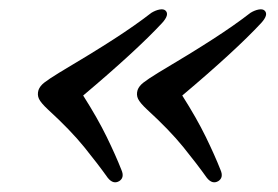

<svg xmlns="http://www.w3.org/2000/svg" viewBox="-20 -445 584 404"><path d="M61 -255.5Q64 -264 73.2 -271.2Q82.5 -278.5 104.5 -292Q174.5 -333.5 219.8 -362.8Q265 -392 298.5 -418Q307.5 -423.5 316 -425Q324.5 -426.5 328.5 -422.5Q337 -414 321 -396.5Q266.5 -338 155 -244Q185.5 -196 204.5 -157Q223.5 -118 235.5 -87.5Q242.5 -71.5 231 -64Q218.5 -56.5 207 -70.5Q186 -100 157 -135.8Q128 -171.5 81 -214.5Q66 -228.5 62 -237Q58 -245.5 61 -255.5ZM269.5 -255.5Q272.5 -264 281.8 -271.2Q291 -278.5 313 -292Q383 -333.5 428.2 -362.8Q473.5 -392 507 -418Q516 -423.5 524.5 -425Q533 -426.5 537 -422.5Q545.5 -414 529.5 -396.5Q475 -338 363.5 -244Q394 -196 413 -157Q432 -118 444 -87.5Q451 -71.5 439.5 -64Q427 -56.5 415.5 -70.5Q394.5 -100 365.5 -135.8Q336.5 -171.5 289.5 -214.5Q274.5 -228.5 270.5 -237Q266.5 -245.5 269.5 -255.5Z"/></svg>

Font: Fraunces 9pt
Style: Italic
Weight: 400
Italic angle: -16°
Version: Version 1.000;[b76b70a41]